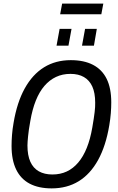

<svg xmlns="http://www.w3.org/2000/svg" viewBox="-20 -1031 651 1063"><path d="M266 12Q194 12 144.5 -14Q95 -40 69.5 -92.5Q44 -145 44 -223Q44 -252 46.5 -284Q49 -316 55 -350Q74 -464 117 -541.5Q160 -619 224 -658.5Q288 -698 372 -698Q445 -698 495 -672Q545 -646 570.5 -594.5Q596 -543 596 -464Q596 -436 593.5 -404Q591 -372 585 -337Q566 -223 523 -145Q480 -67 415.5 -27.5Q351 12 266 12ZM270 -65Q314 -65 349.5 -81.5Q385 -98 413 -131Q441 -164 460.5 -212.5Q480 -261 491 -325Q496 -353 499 -374Q502 -395 504 -410.5Q506 -426 506.5 -438.5Q507 -451 507 -462Q507 -517 491 -552Q475 -587 444.5 -604.5Q414 -622 370 -622Q326 -622 290 -605Q254 -588 226 -555.5Q198 -523 178.5 -474.5Q159 -426 148 -362Q143 -335 140 -314Q137 -293 135.5 -277Q134 -261 133 -249Q132 -237 132 -226Q132 -171 148 -135.5Q164 -100 195 -82.5Q226 -65 270 -65ZM293 -778 310 -871H376L359 -778ZM434 -778 451 -871H516L500 -778ZM313 -952 324 -1011H552L541 -952Z"/></svg>

Font: Archivo Condensed
Style: Italic
Weight: 400
Width: 3
Italic angle: -10°
Designer: Hector Gatti
Foundry: Omnibus-Type
Version: Version 2.001